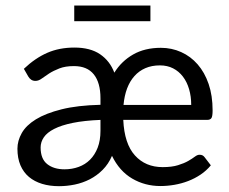

<svg xmlns="http://www.w3.org/2000/svg" viewBox="-20 -655 813 683"><path d="M552.2 -484.9Q590.8 -484.9 624.5 -469.7Q658.2 -454.6 683.1 -426Q708 -397.5 722.2 -356.2Q736.3 -314.9 736.3 -262.2Q736.3 -242.2 732.4 -235.4Q728.5 -228.5 716.3 -228.5H418.5Q422.4 -143.6 460 -102.1Q497.6 -60.5 558.6 -60.5Q591.3 -60.5 613.3 -67.4Q635.3 -74.2 649.7 -82.5Q664.1 -90.8 673.1 -97.7Q682.1 -104.5 689.5 -104.5Q696.3 -104.5 700.4 -102.3Q704.6 -100.1 707.5 -96.2L730 -66.9Q714.4 -47.9 693.6 -33.9Q672.9 -20 649.4 -11Q626 -2 600.6 2.4Q575.2 6.8 550.8 6.8Q495.6 6.8 450.2 -19.8Q404.8 -46.4 378.4 -100.6Q365.7 -71.3 345.2 -50.8Q324.7 -30.3 299.6 -17.3Q274.4 -4.4 246.1 1.5Q217.8 7.3 189.9 7.3Q156.7 7.3 129.6 -1Q102.5 -9.3 83 -25.6Q63.5 -42 52.7 -67.1Q42 -92.3 42 -126Q42 -154.3 57.4 -181.6Q72.8 -209 107.7 -230.5Q142.6 -252 199 -266.1Q255.4 -280.3 337.4 -282.2V-305.2Q337.4 -360.8 313.7 -390.4Q290 -419.9 243.2 -419.9Q212.4 -419.9 191.2 -411.6Q169.9 -403.3 154.8 -393.6Q139.6 -383.8 128.4 -375.5Q117.2 -367.2 106 -367.2Q97.2 -367.2 90.8 -371.6Q84.5 -376 80.6 -382.8L64.9 -410.2Q105 -448.2 147.9 -467Q190.9 -485.8 244.6 -485.8Q301.3 -485.8 336.2 -461.9Q371.1 -438 386.7 -396.5Q412.1 -437.5 453.6 -461.2Q495.1 -484.9 552.2 -484.9ZM337.4 -228.5Q279.3 -226.1 238.8 -217.8Q198.2 -209.5 172.9 -196.5Q147.5 -183.6 136 -166.7Q124.5 -149.9 124.5 -130.4Q124.5 -89.8 147.9 -71.3Q171.4 -52.7 209.5 -52.7Q236.3 -52.7 259.8 -61.3Q283.2 -69.8 300.3 -86.9Q317.4 -104 327.4 -129.6Q337.4 -155.3 337.4 -189.9ZM548.8 -422.4Q520 -422.4 497.3 -412.6Q474.6 -402.8 458.3 -384.5Q441.9 -366.2 432.1 -340.3Q422.4 -314.5 419.4 -281.7H660.2Q660.2 -312 652.6 -337.9Q645 -363.8 630.6 -382.6Q616.2 -401.4 595.7 -411.9Q575.2 -422.4 548.8 -422.4ZM244.1 -635.3H515.1V-579.6H244.1Z"/></svg>

Font: Carlito
Style: Regular
Weight: 400
Designer: Lukasz Dziedzic
Foundry: tyPoland Lukasz Dziedzic
Version: Version 1.103; Beta1; all basic design good, some composites